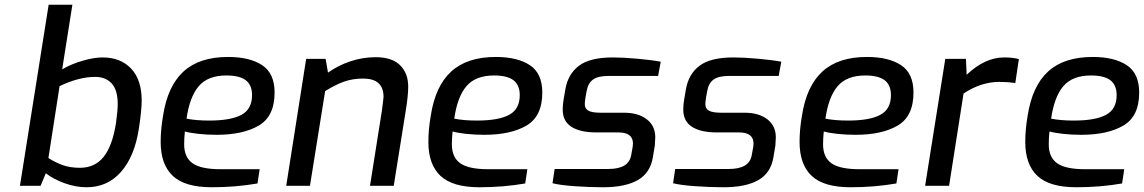

<svg xmlns="http://www.w3.org/2000/svg" viewBox="-20 -783 4820 809"><path d="M173 -53 151 0H64L185 -763H285L242 -491Q282 -514 329.5 -527.5Q377 -541 412 -541Q488 -541 532.5 -494Q577 -447 577 -359Q577 -319 565 -240Q547 -124 490 -59Q433 6 345 6Q299 6 252 -11Q205 -28 173 -53ZM469 -266Q476 -319 476 -344Q476 -404 450.5 -431.5Q425 -459 381 -459Q312 -459 231 -420L184 -117Q214 -98 245 -87Q276 -76 317 -76Q380 -76 417 -122.5Q454 -169 469 -266Z M657 -185Q657 -238 667 -295Q686 -420 753 -481.5Q820 -543 941 -543Q1032 -543 1084.5 -508.5Q1137 -474 1137 -393Q1137 -293 1070.5 -254Q1004 -215 893 -215Q852 -215 816 -219Q780 -223 759 -229Q756 -202 756 -175Q756 -120 791.5 -95Q827 -70 909 -70H1074L1065 -10Q973 6 872 6Q759 6 708 -42Q657 -90 657 -185ZM1042 -382Q1042 -425 1015.5 -445Q989 -465 934 -465Q856 -465 817.5 -420Q779 -375 766 -283Q806 -275 862 -275Q952 -275 997 -299Q1042 -323 1042 -382Z M1270 -535H1352L1362 -477Q1404 -507 1456 -524.5Q1508 -542 1563 -542Q1632 -542 1666 -508Q1700 -474 1700 -418Q1700 -381 1690 -319L1639 0H1539L1589 -316Q1596 -368 1596 -375Q1596 -452 1510 -452Q1466 -452 1429.5 -439Q1393 -426 1350 -399L1286 0H1186Z M1785 -185Q1785 -238 1795 -295Q1814 -420 1881 -481.5Q1948 -543 2069 -543Q2160 -543 2212.5 -508.5Q2265 -474 2265 -393Q2265 -293 2198.5 -254Q2132 -215 2021 -215Q1980 -215 1944 -219Q1908 -223 1887 -229Q1884 -202 1884 -175Q1884 -120 1919.5 -95Q1955 -70 2037 -70H2202L2193 -10Q2101 6 2000 6Q1887 6 1836 -42Q1785 -90 1785 -185ZM2170 -382Q2170 -425 2143.5 -445Q2117 -465 2062 -465Q1984 -465 1945.5 -420Q1907 -375 1894 -283Q1934 -275 1990 -275Q2080 -275 2125 -299Q2170 -323 2170 -382Z M2308 -11 2317 -71H2543Q2586 -71 2610.5 -85.5Q2635 -100 2640 -132L2646 -165Q2647 -171 2647 -178Q2647 -225 2586 -225H2493Q2425 -225 2388 -248.5Q2351 -272 2351 -321Q2351 -344 2355 -365L2362 -406Q2373 -471 2419.5 -506Q2466 -541 2562 -541Q2606 -541 2666.5 -535.5Q2727 -530 2764 -523L2753 -463H2543Q2500 -463 2479 -448Q2458 -433 2452 -400L2447 -373Q2444 -352 2444 -344Q2444 -325 2459.5 -316.5Q2475 -308 2512 -308H2610Q2669 -308 2705 -280.5Q2741 -253 2741 -204Q2741 -193 2739 -169L2731 -121Q2720 -54 2667 -24Q2614 6 2521 6Q2463 6 2400.5 1.5Q2338 -3 2308 -11Z M2816 -11 2825 -71H3051Q3094 -71 3118.5 -85.5Q3143 -100 3148 -132L3154 -165Q3155 -171 3155 -178Q3155 -225 3094 -225H3001Q2933 -225 2896 -248.5Q2859 -272 2859 -321Q2859 -344 2863 -365L2870 -406Q2881 -471 2927.5 -506Q2974 -541 3070 -541Q3114 -541 3174.5 -535.5Q3235 -530 3272 -523L3261 -463H3051Q3008 -463 2987 -448Q2966 -433 2960 -400L2955 -373Q2952 -352 2952 -344Q2952 -325 2967.5 -316.5Q2983 -308 3020 -308H3118Q3177 -308 3213 -280.5Q3249 -253 3249 -204Q3249 -193 3247 -169L3239 -121Q3228 -54 3175 -24Q3122 6 3029 6Q2971 6 2908.5 1.5Q2846 -3 2816 -11Z M3349 -185Q3349 -238 3359 -295Q3378 -420 3445 -481.5Q3512 -543 3633 -543Q3724 -543 3776.5 -508.5Q3829 -474 3829 -393Q3829 -293 3762.5 -254Q3696 -215 3585 -215Q3544 -215 3508 -219Q3472 -223 3451 -229Q3448 -202 3448 -175Q3448 -120 3483.5 -95Q3519 -70 3601 -70H3766L3757 -10Q3665 6 3564 6Q3451 6 3400 -42Q3349 -90 3349 -185ZM3734 -382Q3734 -425 3707.5 -445Q3681 -465 3626 -465Q3548 -465 3509.5 -420Q3471 -375 3458 -283Q3498 -275 3554 -275Q3644 -275 3689 -299Q3734 -323 3734 -382Z M3963 -535H4050L4053 -468Q4130 -541 4211 -541Q4249 -541 4273 -534L4258 -433Q4225 -438 4191 -438Q4114 -438 4040 -389L3979 0H3878Z M4300 -185Q4300 -238 4310 -295Q4329 -420 4396 -481.5Q4463 -543 4584 -543Q4675 -543 4727.5 -508.5Q4780 -474 4780 -393Q4780 -293 4713.5 -254Q4647 -215 4536 -215Q4495 -215 4459 -219Q4423 -223 4402 -229Q4399 -202 4399 -175Q4399 -120 4434.5 -95Q4470 -70 4552 -70H4717L4708 -10Q4616 6 4515 6Q4402 6 4351 -42Q4300 -90 4300 -185ZM4685 -382Q4685 -425 4658.5 -445Q4632 -465 4577 -465Q4499 -465 4460.5 -420Q4422 -375 4409 -283Q4449 -275 4505 -275Q4595 -275 4640 -299Q4685 -323 4685 -382Z"/></svg>

Font: Exo Medium
Style: Italic
Weight: 500
Italic angle: -9°
Designer: Natanael Gama
Foundry: Natanael Gama
Version: Version 1.500; ttfautohint (v1.6)